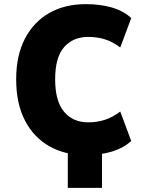

<svg xmlns="http://www.w3.org/2000/svg" viewBox="-20 -736 705 926"><path d="M307 170V-87H472V170ZM393 12Q293 12 217.5 -31Q142 -74 100 -155.5Q58 -237 58 -353Q58 -469 100.5 -550Q143 -631 218 -673.5Q293 -716 394 -716Q463 -716 519 -700Q575 -684 613 -649L560 -507Q521 -536 484 -547Q447 -558 405 -558Q333 -558 289.5 -509Q246 -460 246 -354Q246 -248 289 -197Q332 -146 405 -146Q447 -146 484 -157.5Q521 -169 560 -198L613 -56Q574 -21 518.5 -4.5Q463 12 393 12Z"/></svg>

Font: Nunito Sans 7pt SemiCondensed Black
Style: Regular
Weight: 900
Width: 4
Designer: Vernon Adams
Foundry: Vernon Adams
Version: Version 3.101;gftools[0.9.27]